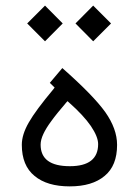

<svg xmlns="http://www.w3.org/2000/svg" viewBox="-20 -663 491 683"><path d="M248.5 -579.6 311.5 -516.1 375 -579.6 311.5 -643.1ZM76.7 -579.6 140.1 -516.1 203.1 -579.6 140.1 -643.1ZM124.5 -148.4C124.5 -160.2 127.9 -172.9 134.3 -186.5C140.6 -200.2 149.9 -215.3 162.6 -232.4C174.8 -249.5 192.4 -271 215.3 -297.9L220.2 -303.2L225.6 -298.3C260.3 -267.6 286.1 -239.7 303.2 -214.8C320.3 -189.5 329.1 -168 329.1 -150.4C329.1 -98.1 295.4 -71.8 228.5 -71.8C159.2 -71.8 124.5 -97.2 124.5 -148.4ZM228 0C281.2 0 322.3 -12.2 352.1 -37.1C381.8 -61.5 396.5 -98.1 396.5 -147.5C396.5 -186 382.3 -224.6 354.5 -264.2C326.2 -303.7 275.4 -356 201.7 -420.9L157.2 -368.2L169.4 -356.4L174.3 -351.6L170.4 -346.2C127.9 -295.4 98.6 -255.9 82.5 -227.5C65.9 -198.7 57.6 -172.4 57.6 -147.9C57.6 -98.6 72.8 -61.5 103 -37.1C132.8 -12.2 174.8 0 228 0Z"/></svg>

Font: Shabnam FD Light
Style: Regular
Weight: 300
Foundry: DejaVu fonts team - Redesigned by Saber Rastikerdar - Based on Vazir font
Version: Version 5.00;October 20, 2019;FontCreator 12.0.0.2547 64-bit